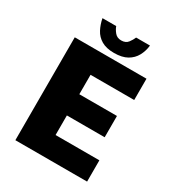

<svg xmlns="http://www.w3.org/2000/svg" viewBox="-197 -958 989 1078"><g transform="rotate(30 297.5 -419.0)"><path d="M68 0V-667H533V-529H250V-403H494V-265H249V-138H533V0ZM302 -701Q252 -701 220.5 -719.5Q189 -738 172.5 -769.5Q156 -801 149 -838H238Q244 -820 259.5 -801Q275 -782 302 -782Q331 -782 345.5 -801Q360 -820 367 -838H457Q453 -801 436 -769.5Q419 -738 386.5 -719.5Q354 -701 302 -701Z"/></g></svg>

Font: Maven Pro ExtraBold
Style: Regular
Weight: 800
Designer: Joe Prince
Foundry: Joe Prince
Version: Version 2.100